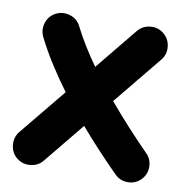

<svg xmlns="http://www.w3.org/2000/svg" viewBox="-73 -617 721 760"><g transform="rotate(10 287.5 -237.5)"><path d="M43 57.6Q19.5 38.6 16.6 7.3Q13.7 -23.9 32.7 -47.4L186 -234.4Q149.4 -283.7 117.4 -334Q85.4 -384.3 60.5 -434.6Q47.4 -461.9 57.1 -491.2Q66.9 -520.5 94.2 -533.7Q121.6 -546.9 150.9 -537.4Q180.2 -527.8 193.4 -500.5Q210.9 -465.3 233.9 -428.2Q256.8 -391.1 283.7 -353.5L420.9 -521.5Q439.9 -544.9 471.2 -548.1Q502.4 -551.3 525.9 -531.7Q549.3 -512.7 552.5 -481.4Q555.7 -450.2 536.1 -426.8L377 -232.4Q418.5 -183.1 460.7 -137.2Q502.9 -91.3 541.5 -52.2Q563 -31.2 563 -0.2Q563 30.8 541.5 52.2Q520.5 73.7 489.5 73.7Q458.5 73.7 437 52.2Q400.4 15.6 360.6 -26.9Q320.8 -69.3 281.2 -115.7L147.9 47.4Q128.9 70.8 97.7 73.7Q66.4 76.7 43 57.6Z"/></g></svg>

Font: Mikhak-DS1-FD ExtraBold
Style: Regular
Weight: 800
Designer: Amin Abedi
Version: Version 3.2